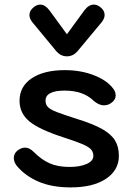

<svg xmlns="http://www.w3.org/2000/svg" viewBox="-20 -805 576 835"><path d="M52 -85Q40 -102 40 -117Q40 -141 63 -155Q77 -163 89 -163Q108 -163 127 -144Q161 -110 196.5 -94.5Q232 -79 282 -79Q328 -79 357 -92Q386 -105 386 -127Q386 -144 375.5 -155.5Q365 -167 339 -178Q313 -189 258 -207Q152 -241 108.5 -276.5Q65 -312 65 -367Q65 -429 118 -464.5Q171 -500 262 -500Q331 -500 388 -478Q445 -456 472 -420Q483 -406 483 -390Q483 -370 462 -356Q449 -347 432 -347Q409 -347 386 -368Q341 -411 261 -411Q178 -411 178 -367Q178 -350 189 -339Q200 -328 227.5 -317.5Q255 -307 317 -287Q385 -266 424 -244Q463 -222 480 -194.5Q497 -167 497 -127Q497 -65 441 -27.5Q385 10 287 10Q205 10 146.5 -15.5Q88 -41 52 -85ZM226 -581 121 -708Q108 -724 108 -740Q108 -759 127 -774Q141 -785 155 -785Q176 -785 195 -760L271 -656L347 -760Q366 -785 388 -785Q402 -785 415 -775Q435 -760 435 -740Q435 -724 421 -707L316 -581Q297 -560 271 -560Q245 -560 226 -581Z"/></svg>

Font: Kodchasan SemiBold
Style: Regular
Weight: 600
Version: Version 1.000; ttfautohint (v1.6)